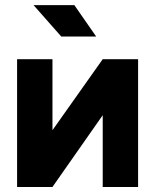

<svg xmlns="http://www.w3.org/2000/svg" viewBox="-20 -743 617 763"><path d="M388.2 -507.8H528.8V0H388.2V-285.2L188.5 0H47.9V-507.8H188.5V-225.6ZM223.6 -597.7 113.3 -722.7H275.4L362.3 -597.7Z"/></svg>

Font: Giphurs
Style: Bold
Weight: 700
Version: Version 0.920; ttfautohint (v1.8.4.7-5d5b)